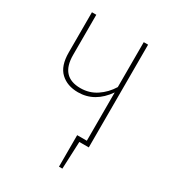

<svg xmlns="http://www.w3.org/2000/svg" viewBox="-163 -610 757 840"><g transform="rotate(30 216.0 -190.5)"><path d="M314.9 -519H336.9V0H289.1L283.2 138.2H266.1V-21H314.9V-265.1Q259.3 -185.1 174.8 -185.1Q120.1 -185.1 86.7 -216.6Q53.2 -248 53.2 -315.9V-519H75.2V-315.9Q75.2 -206.1 174.8 -206.1Q219.7 -206.1 255.6 -230Q291.5 -253.9 314.9 -292Z"/></g></svg>

Font: Fira Sans Compressed Thin
Style: Regular
Weight: 100
Width: 1
Designer: Carrois Corporate & Edenspiekermann AG
Foundry: Carrois Corporate GbR & Edenspiekermann AG
Version: Version 4.203;PS 004.203;hotconv 1.0.88;makeotf.lib2.5.64775